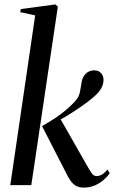

<svg xmlns="http://www.w3.org/2000/svg" viewBox="-20 -837 516 868"><path d="M26.5 0 139 -767.5 71.5 -782 74 -796 230 -817 241.5 -807 121.5 0ZM359 11Q341 11 327.2 5Q313.5 -1 301.5 -16.8Q289.5 -32.5 275 -62.5L170 -267Q208.5 -288.5 235.2 -307Q262 -325.5 281.2 -342.2Q300.5 -359 315.5 -375Q336.5 -396.5 341.2 -420.2Q346 -444 348 -458.5Q350 -478.5 358.5 -492Q367 -505.5 379.2 -512.2Q391.5 -519 405.5 -519Q426.5 -519 437.2 -506.2Q448 -493.5 448 -475.5Q448 -456.5 437.8 -438.2Q427.5 -420 410 -404.5Q395.5 -391 372.5 -373.8Q349.5 -356.5 322.2 -338.5Q295 -320.5 267 -304.2Q239 -288 214.5 -276.5L250.5 -304L377 -82Q390.5 -58 398.2 -49.5Q406 -41 416.5 -41Q429.5 -41 441.2 -48.2Q453 -55.5 466 -70.5L476 -54Q466.5 -39.5 449.5 -24.5Q432.5 -9.5 409.8 0.8Q387 11 359 11Z"/></svg>

Font: Merriweather 144pt
Style: Italic
Weight: 400
Italic angle: -7.8°
Version: Version 2.101